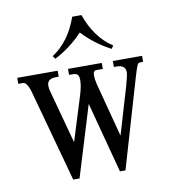

<svg xmlns="http://www.w3.org/2000/svg" viewBox="-78 -739 723 818"><g transform="rotate(-10 283.0 -330.0)"><path d="M329.1 -671.9Q364.7 -569.8 439.9 -521L431.2 -507.8Q363.3 -542.5 309.1 -600.1Q254.9 -542.5 187 -507.8L178.2 -521Q253.4 -569.8 289.1 -671.9ZM174.8 -430.2Q137.7 -430.2 137.7 -399.4Q137.7 -387.7 142.1 -373L204.1 -144L265.1 -339.8Q275.9 -377 275.9 -399.9Q275.9 -417.5 269.5 -423.8Q263.2 -430.2 249 -430.2H232.9V-456.1H378.9V-430.2H351.1Q336.9 -430.2 336.9 -408.2Q336.9 -396.5 341.8 -373L403.8 -137.2L463.9 -339.8Q477.1 -386.2 477.1 -398.9Q477.1 -430.2 438 -430.2H426.8V-456.1H553.2V-430.2H540Q534.7 -430.2 531.7 -427Q528.8 -423.8 524.4 -412.4Q520 -400.9 511.2 -371.1L398.9 12.2H375L293.9 -293.9L200.2 12.2H172.9L67.9 -371.1Q53.7 -430.2 33.2 -430.2H13.2V-456.1H188V-430.2Z"/></g></svg>

Font: New Heterodox Mono
Style: Book
Weight: 400
Designer: Hao Chi Kiang <hello@hckiang.com>, Alexey Kryukov <alexios@thessalonica.org.ru>
Version: Version 0.0.3